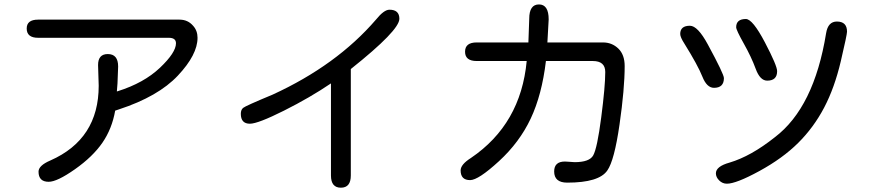

<svg xmlns="http://www.w3.org/2000/svg" viewBox="-20 -791 4040 888"><path d="M520.5 -368.2 524.4 -369.1Q645.5 -407.2 719.7 -477.5Q793.9 -547.9 793.9 -590.8Q793.9 -616.2 760.7 -616.2H156.2Q103.5 -616.2 103.5 -659.2Q103.5 -700.2 156.2 -700.2H810.5Q848.6 -700.2 873 -671.9Q893.6 -649.4 893.6 -616.2Q893.6 -538.1 802.7 -441.4Q711.9 -344.7 530.3 -285.2L512.7 -279.3Q498 -195.3 453.6 -130.9Q409.2 -66.4 326.7 -8.3Q244.1 49.8 205.1 49.8Q158.2 49.8 158.2 2.9Q158.2 -25.4 212.9 -48.8Q436.5 -147.5 436.5 -394.5L433.6 -490.2Q433.6 -541 478.5 -541Q526.4 -541 526.4 -483.4L523.4 -405.3L520.5 -368.2Z M1602.5 -471.7V20.5Q1602.5 77.1 1556.6 77.1Q1510.7 77.1 1510.7 20.5V-405.3Q1414.1 -339.8 1293.5 -279.3Q1172.9 -218.8 1135.7 -218.8Q1093.8 -218.8 1093.8 -264.6Q1093.8 -283.2 1104.5 -292Q1114.3 -300.8 1241.2 -353.5Q1537.1 -489.3 1718.8 -700.2Q1755.9 -746.1 1781.2 -746.1Q1827.1 -746.1 1827.1 -704.1Q1827.1 -650.4 1602.5 -471.7Z M2423.8 -594.7 2427.7 -704.1Q2427.7 -770.5 2472.7 -770.5Q2517.6 -770.5 2517.6 -701.2L2511.7 -594.7H2768.6Q2810.5 -594.7 2839.8 -566.4Q2869.1 -538.1 2869.1 -485.4Q2869.1 -379.9 2845.2 -214.4Q2821.3 -48.8 2789.1 -2.9Q2751 53.7 2603.5 53.7Q2543 53.7 2543 2Q2543 -43.9 2592.8 -43.9L2608.4 -43L2637.7 -41Q2706.1 -41 2723.6 -72.3Q2742.2 -105.5 2760.7 -248.5Q2779.3 -391.6 2779.3 -458Q2779.3 -508.8 2721.7 -508.8H2504.9Q2486.3 -352.5 2434.6 -242.7Q2382.8 -132.8 2287.6 -45.4Q2192.4 42 2154.3 42Q2110.4 42 2110.4 -2.9Q2110.4 -30.3 2158.2 -60.5Q2388.7 -216.8 2416 -508.8H2184.6Q2130.9 -508.8 2130.9 -551.8Q2130.9 -594.7 2184.6 -594.7H2423.8Z M3170.9 -671.9Q3207 -671.9 3253.9 -585Q3328.1 -448.2 3328.1 -429.7Q3328.1 -384.8 3282.2 -384.8Q3249 -384.8 3228.5 -436.5Q3208 -488.3 3145.5 -588.9Q3126 -619.1 3126 -633.8Q3126 -671.9 3170.9 -671.9ZM3429.7 -703.1Q3460.9 -703.1 3517.6 -595.2Q3574.2 -487.3 3574.2 -461.9Q3574.2 -418 3528.3 -418Q3495.1 -418 3475.1 -472.7Q3455.1 -527.3 3419.9 -589.8Q3384.8 -652.3 3384.8 -665Q3384.8 -703.1 3429.7 -703.1ZM3850.6 -691.4Q3897.5 -691.4 3897.5 -644.5Q3897.5 -630.9 3868.7 -507.8Q3839.8 -384.8 3791.5 -293Q3743.2 -201.2 3671.4 -129.9Q3599.6 -58.6 3492.2 0Q3384.8 58.6 3341.8 58.6Q3321.3 58.6 3306.2 43.5Q3291 28.3 3291 10.7Q3291 -21.5 3354.5 -39.1Q3453.1 -68.4 3563.5 -156.2Q3745.1 -293.9 3800.8 -637.7Q3809.6 -691.4 3850.6 -691.4Z"/></svg>

Font: jf-openhuninn-1.0
Style: Regular
Weight: 400
Designer: [Kosugi Maru]
      Designed by Motoya company      

      [Varela Round]
      Joe Prince(Latin component); Avraham Co
Foundry: justfont CO.,LTD.
Version: 1.0